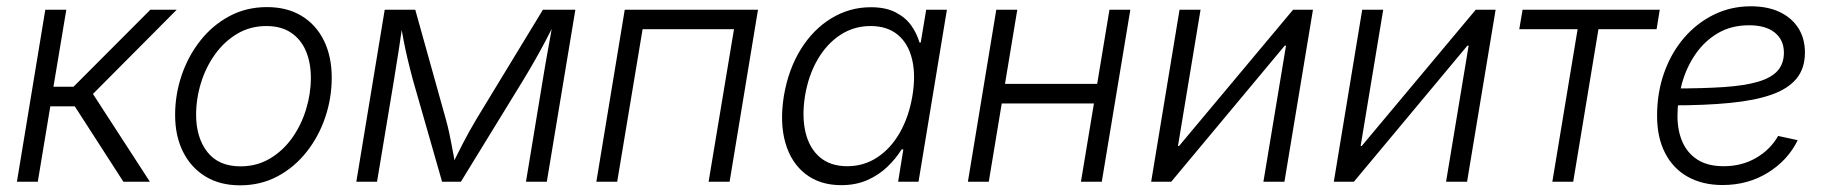

<svg xmlns="http://www.w3.org/2000/svg" viewBox="-20 -566 5687 598"><path d="M32.7 0 121.1 -535.6H186.5L146.5 -295.9H209L448.2 -535.6H530.3L269.5 -273.4L446.8 0H364.3L212.9 -234.9H136.7L97.7 0Z M727.5 11.2Q665 11.2 619.9 -16.4Q574.7 -43.9 550 -93.3Q525.4 -142.6 525.4 -208Q525.4 -271.5 545.7 -331.3Q565.9 -391.1 603.8 -439.2Q641.6 -487.3 694.3 -515.6Q747.1 -543.9 811.5 -543.9Q874 -543.9 919.2 -516.6Q964.4 -489.3 988.8 -439.7Q1013.2 -390.1 1013.2 -324.2Q1013.2 -260.3 992.9 -200.4Q972.7 -140.6 934.8 -92.8Q897 -44.9 844.5 -16.8Q792 11.2 727.5 11.2ZM729 -47.9Q780.3 -47.9 821 -72.3Q861.8 -96.7 890.1 -136.7Q918.5 -176.8 933.3 -225.6Q948.2 -274.4 948.2 -323.2Q948.2 -371.1 932.6 -407.5Q917 -443.8 886.2 -464.4Q855.5 -484.9 809.6 -484.9Q759.3 -484.9 719 -460.9Q678.7 -437 649.9 -397Q621.1 -356.9 606 -307.9Q590.8 -258.8 590.8 -208.5Q590.8 -137.7 625.7 -92.8Q660.6 -47.9 729 -47.9Z M1089.8 0 1178.2 -535.6H1273.4L1368.7 -194.3Q1374.5 -173.3 1378.7 -154.1Q1382.8 -134.8 1386.2 -116.9Q1389.6 -99.1 1392.8 -82Q1396 -64.9 1398.4 -47.9H1385.7Q1394.5 -65.4 1403.1 -82.5Q1411.6 -99.6 1420.9 -117.7Q1430.2 -135.7 1440.7 -154.8Q1451.2 -173.8 1463.4 -194.3L1670.9 -535.6H1772L1683.1 0H1618.2L1670.4 -316.4Q1674.3 -340.8 1678.5 -364.7Q1682.6 -388.7 1686.8 -411.6Q1690.9 -434.6 1695.1 -457.5Q1699.2 -480.5 1703.1 -502.9H1712.4Q1695.8 -470.2 1680.2 -440.7Q1664.6 -411.1 1647.7 -381.3Q1630.9 -351.6 1609.9 -316.9L1415.5 0H1356.9L1266.1 -316.9Q1256.8 -351.6 1249.8 -381.1Q1242.7 -410.6 1237.1 -440.2Q1231.4 -469.7 1225.6 -502.9H1235.8Q1231.9 -479.5 1228.8 -456.8Q1225.6 -434.1 1222.2 -411.6Q1218.8 -389.2 1214.8 -365.5Q1210.9 -341.8 1207 -316.4L1154.3 0Z M2340.8 -535.6 2252.4 0H2187L2266.1 -475.1H1981.4L1902.3 0H1837.4L1925.8 -535.6Z M2600.1 10.7Q2533.7 10.7 2488.8 -24.2Q2443.8 -59.1 2426 -121.6Q2408.2 -184.1 2421.4 -267.1Q2435.5 -350.1 2474.1 -412.4Q2512.7 -474.6 2569.3 -509Q2626 -543.5 2692.4 -543.5Q2738.3 -543.5 2769.3 -527.6Q2800.3 -511.7 2818.1 -486.6Q2835.9 -461.4 2843.8 -433.6H2847.7L2864.7 -535.6H2929.2L2840.8 0H2777.3L2793.5 -100.6H2788.1Q2770.5 -72.3 2743.9 -46.6Q2717.3 -21 2681.4 -5.1Q2645.5 10.7 2600.1 10.7ZM2618.7 -48.3Q2670.9 -48.3 2712.9 -76.2Q2754.9 -104 2783 -153.6Q2811 -203.1 2821.8 -267.6Q2832.5 -332 2820.8 -381.1Q2809.1 -430.2 2776.4 -457.5Q2743.7 -484.9 2691.4 -484.9Q2639.2 -484.9 2596.9 -457Q2554.7 -429.2 2526.4 -380.4Q2498 -331.5 2487.3 -267.6Q2477.1 -203.6 2488.8 -154.1Q2500.5 -104.5 2533.4 -76.4Q2566.4 -48.3 2618.7 -48.3Z M3413.6 -304.7 3403.3 -243.7H3083.5L3093.8 -304.7ZM3148.4 -535.6 3059.6 0H2994.6L3083 -535.6ZM3500.5 -535.6 3411.6 0H3346.7L3435.5 -535.6Z M3980.5 0H3915L3985.4 -423.8H3981.4L3627.9 0H3565.4L3653.8 -535.6H3719.2L3648.9 -111.3H3652.3L4007.3 -535.6H4069.3Z M4549.3 0H4483.9L4554.2 -423.8H4550.3L4196.8 0H4134.3L4222.7 -535.6H4288.1L4217.8 -111.3H4221.2L4576.2 -535.6H4638.2Z M4814.9 0 4893.6 -475.1H4711.9L4722.2 -535.6H5149.4L5139.6 -475.1H4958.5L4879.9 0Z M5345.2 10.3Q5283.2 10.3 5237.3 -15.1Q5191.4 -40.5 5166.3 -88.9Q5141.1 -137.2 5141.1 -205.6Q5141.1 -277.3 5163.1 -339.4Q5185.1 -401.4 5224.9 -447.8Q5264.6 -494.1 5317.9 -520.3Q5371.1 -546.4 5433.1 -546.4Q5485.4 -546.4 5522.9 -528.6Q5560.5 -510.7 5581.1 -478.5Q5601.6 -446.3 5601.6 -402.3Q5601.6 -353 5575.2 -321Q5548.8 -289.1 5497.1 -271Q5445.3 -252.9 5367.9 -245.4Q5290.5 -237.8 5188 -237.8L5195.8 -290.5Q5285.6 -290.5 5350.1 -294.9Q5414.6 -299.3 5455.8 -311.5Q5497.1 -323.7 5516.6 -345.7Q5536.1 -367.7 5536.1 -402.3Q5536.1 -441.4 5507.8 -464.4Q5479.5 -487.3 5427.7 -487.3Q5372.1 -487.3 5330.3 -462.6Q5288.6 -438 5260.5 -397Q5232.4 -356 5218.5 -305.9Q5204.6 -255.9 5204.6 -204.6Q5204.6 -160.2 5219.7 -124.8Q5234.9 -89.4 5266.8 -68.8Q5298.8 -48.3 5348.6 -48.3Q5404.8 -48.3 5449.5 -74.2Q5494.1 -100.1 5518.1 -142.6L5579.1 -129.4Q5548.3 -66.4 5486.1 -28.1Q5423.8 10.3 5345.2 10.3Z"/></svg>

Font: Inter 20pt Light
Style: Italic
Weight: 300
Italic angle: -9.3988°
Version: Version 4.001;git-66647c0bb